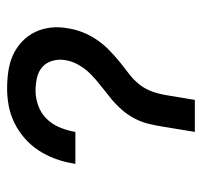

<svg xmlns="http://www.w3.org/2000/svg" viewBox="-34 -534 568 540"><g transform="rotate(-90 250.0 -264.0)"><path d="M149 0 164 -91Q167 -111 172 -131Q177 -151 187 -170Q197 -189 211.5 -205.5Q226 -222 243 -236Q260 -250 277.5 -263.5Q295 -277 310.5 -292Q326 -307 337 -326Q348 -345 351 -365Q354 -383 349 -400.5Q344 -418 331.5 -429Q319 -440 301 -444Q283 -448 264 -448Q244 -448 223 -440.5Q202 -433 186.5 -417.5Q171 -402 162.5 -382Q154 -362 150 -342L149 -336H59L61 -346Q65 -370 74 -394Q83 -418 97 -439.5Q111 -461 131 -478.5Q151 -496 174.5 -507.5Q198 -519 222.5 -523.5Q247 -528 271 -528Q296 -528 320 -524.5Q344 -521 365 -511.5Q386 -502 403 -486Q420 -470 430 -449Q440 -428 442.5 -404Q445 -380 440 -355Q437 -335 429 -315Q421 -295 409 -277Q397 -259 381 -243Q365 -227 348.5 -213.5Q332 -200 314 -186.5Q296 -173 282.5 -156Q269 -139 262 -118.5Q255 -98 252 -78L239 0Z"/></g></svg>

Font: Iosevka Medium
Style: Italic
Weight: 500
Italic angle: -9°
Monospace: yes
Designer: Belleve Invis
Foundry: Belleve Invis
Version: Version 32.5.0; ttfautohint (v1.8.4)